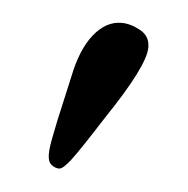

<svg xmlns="http://www.w3.org/2000/svg" viewBox="-31 -594 281 287"><g transform="rotate(5 109.5 -450.5)"><path d="M141.1 -563Q154.8 -563 169.4 -554.9Q184.1 -546.9 184.1 -529.8Q184.1 -502 128.9 -419.9Q96.2 -368.7 84.5 -353.3Q72.8 -337.9 66.9 -337.9Q61 -337.9 55.4 -342.3Q49.8 -346.7 49.8 -357.9Q49.8 -363.3 50.8 -370.6Q51.8 -377.9 54.2 -389.6L58.6 -411.1Q61 -421.9 65.4 -441.4L73.2 -476.1Q81.5 -517.6 99.6 -540.3Q117.7 -563 141.1 -563Z"/></g></svg>

Font: Linux Libertine G
Style: Semibold
Weight: 600
Designer: Philipp H. Poll
Foundry: Philipp H. Poll
Version: Version 5.1.1